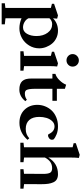

<svg xmlns="http://www.w3.org/2000/svg" viewBox="657 -1423 995 2349"><g transform="rotate(90 1154.5 -248.5)"><path d="M20 228.5V189.9L77.1 183.1V-373.5L26.9 -386.2V-412.6L168.5 -460.4L208 -450.2Q204.6 -425.8 204.1 -399.4Q262.7 -458.5 350.1 -460.4Q399.9 -461.4 442.4 -441.7Q484.9 -421.9 512.5 -388.9Q540 -356 555.7 -314.7Q571.3 -273.4 571.3 -231Q571.3 -163.6 536.6 -107.2Q502 -50.8 446 -19.5Q390.1 11.7 327.1 11.7Q264.2 11.7 203.1 -14.6V182.1L277.3 189.9V228.5ZM274.9 -389.2Q232.9 -389.2 203.1 -355.5V-100.6Q217.8 -69.3 249.3 -51Q280.8 -32.7 314.9 -32.7Q365.2 -32.7 393.1 -80.6Q420.9 -128.4 420.9 -197.3Q420.9 -279.3 380.4 -334.2Q339.8 -389.2 274.9 -389.2Z M718.8 -564.5Q686.5 -564.5 664.1 -586.2Q641.6 -607.9 641.6 -639.6Q641.6 -670.9 664.3 -693.4Q687 -715.8 718.8 -715.8Q751 -715.8 772.9 -693.8Q794.9 -671.9 794.9 -639.6Q794.9 -607.9 772.7 -586.2Q750.5 -564.5 718.8 -564.5ZM607.4 0V-38.6L663.1 -45.4V-373.5L613.3 -386.2V-412.6L754.9 -460.4L793.5 -450.2Q789.1 -411.6 789.1 -362.3V-45.4L844.7 -38.6V0Z M1075.7 12.2Q1005.9 12.2 973.1 -22.5Q956.1 -41.5 948.2 -68.1Q940.4 -94.7 940.4 -143.6V-392.1H883.8V-429.2Q924.3 -439.9 963.1 -480.5Q1002 -521 1016.1 -560.1L1066.4 -544.9V-446.8H1213.4V-392.1H1066.4V-179.2Q1066.4 -104 1081.1 -75.7Q1091.3 -55.2 1124.5 -55.2Q1167.5 -55.2 1200.2 -79.6L1217.8 -61Q1159.7 12.2 1075.7 12.2Z M1482.4 11.2Q1383.3 11.2 1323 -50.5Q1262.7 -112.3 1262.7 -208Q1262.7 -256.8 1280.5 -302Q1298.3 -347.2 1331.3 -382.6Q1364.3 -418 1415 -439.2Q1465.8 -460.4 1527.3 -460.4Q1580.6 -460.4 1623.3 -443.4Q1666 -426.3 1686.5 -405.3Q1689.9 -396 1689.9 -387.7Q1689.9 -366.2 1672.1 -352.3Q1654.3 -338.4 1637.2 -338.4Q1624 -338.4 1621.1 -346.7Q1588.9 -418 1526.4 -418Q1489.3 -418 1461.9 -389.2Q1434.6 -360.4 1422.4 -319.1Q1410.2 -277.8 1410.2 -232.4Q1410.2 -151.9 1448.2 -108.9Q1486.3 -65.9 1557.1 -65.9Q1595.2 -65.9 1621.3 -76.7Q1647.5 -87.4 1671.9 -108.9L1690.9 -87.9Q1603.5 11.2 1482.4 11.2Z M1726.1 0V-38.6L1781.7 -44.9V-639.6L1731.9 -651.9V-678.7L1873.5 -726.1L1912.1 -716.3Q1907.7 -678.7 1907.7 -629.4V-342.8Q1978.5 -460.4 2110.8 -460.4Q2147.9 -460.4 2172.6 -446.5Q2197.3 -432.6 2210.2 -404.3Q2223.1 -376 2228.3 -341.3Q2233.4 -306.6 2233.4 -256.8Q2233.4 -113.8 2232.4 -45.4L2288.6 -38.6V0H2050.3V-38.6L2106 -44.9Q2107.4 -160.6 2107.4 -282.7Q2107.4 -337.4 2093.8 -363Q2080.1 -388.7 2038.1 -388.7Q1994.6 -388.7 1963.1 -367.4Q1931.6 -346.2 1907.7 -301.3V-45.4L1964.8 -38.6V0Z"/></g></svg>

Font: Elstob 8pt
Style: Bold
Weight: 700
Designer: Peter S. Baker
Version: Version 1.015